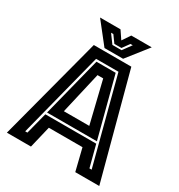

<svg xmlns="http://www.w3.org/2000/svg" viewBox="-198 -992 1052 1126"><g transform="rotate(30 328.0 -429.0)"><path d="M15 0 199.5 -700H453.5L640.5 0H478L441.5 -148H213.5L178 0ZM104 -60.5H119L156.5 -206H501L539 -60.5H554L403 -636.5H251.5ZM160 -220 262 -623H392L497.5 -220ZM241.5 -276H413.5L345 -558H306.5ZM262.5 -716 150.5 -858H289L325.5 -804L362 -858H500.5L388.5 -716ZM293.5 -755H355.5L398 -813H382.5L348.5 -766H300.5L266.5 -813H251Z"/></g></svg>

Font: Tourney Thin
Style: Bold
Weight: 700
Version: Version 1.015